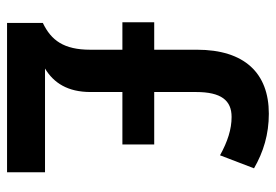

<svg xmlns="http://www.w3.org/2000/svg" viewBox="-136 -628 764 531"><g transform="rotate(90 245.5 -362.0)"><path d="M294 -724C182 -724 117 -657 117 -525V-407H41V-319H117V-230C117 -157 91 -122 43 -99V0H456V-105H169C209 -129 234 -168 234 -231V-319H379V-407H234V-523C234 -592 257 -621 303 -621C337 -621 371 -610 409 -589L445 -683C400 -709 351 -724 294 -724Z"/></g></svg>

Font: Noto Sans Lao Condensed SemiBold
Style: Regular
Weight: 600
Width: 3
Designer: Monotype Design Team
Foundry: Monotype Imaging Inc.
Version: Version 2.003